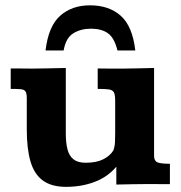

<svg xmlns="http://www.w3.org/2000/svg" viewBox="-20 -705 692 735"><path d="M232.9 10.3Q177.7 10.3 144.5 -13.7Q111.3 -37.6 96.9 -86.4Q82.5 -135.3 82.5 -209.5V-329.1Q82.5 -347.7 77.6 -355Q72.8 -362.3 59.3 -363.5Q45.9 -364.7 21 -364.7V-442.9Q31.7 -442.9 50 -442.9Q68.4 -442.9 84.7 -442.6Q101.1 -442.4 105.5 -442.4Q137.7 -442.9 168.7 -443.4Q199.7 -443.8 231.9 -444.8V-194.3Q231.9 -158.7 238.3 -133.5Q244.6 -108.4 261.2 -95.2Q277.8 -82 307.6 -82Q349.1 -82 375.2 -95.2Q401.4 -108.4 414.1 -129.4Q419.4 -144 420.2 -161.4Q420.9 -178.7 420.9 -197.8V-319.8Q420.9 -342.8 415.8 -351.8Q410.6 -360.8 396.2 -362.8Q381.8 -364.7 354 -364.7V-442.9Q377.4 -442.4 400.4 -442.4Q423.3 -442.4 452.6 -442.4Q482.9 -442.9 512 -443.4Q541 -443.8 569.8 -444.8V-108.9Q569.8 -89.4 582.3 -83.7Q594.7 -78.1 630.4 -78.1V0Q607.9 0 589.8 -0.2Q571.8 -0.5 553.2 -0.5Q521 0 489 0.2Q457 0.5 425.3 1.5Q425.3 -9.8 425.3 -22.9Q425.3 -36.1 425.3 -48.1Q425.3 -60.1 425.3 -66.9Q392.6 -27.8 342.5 -8.8Q292.5 10.3 232.9 10.3ZM324.7 -684.6Q397.5 -684.6 442.4 -644.5Q487.3 -604.5 498 -511.7H429.7Q417.5 -561 392.6 -578.1Q367.7 -595.2 328.6 -595.2Q289.1 -595.2 260.5 -577.4Q231.9 -559.6 223.6 -511.7H154.3Q165.5 -605 210.4 -644.8Q255.4 -684.6 324.7 -684.6Z"/></svg>

Font: Kameron
Style: Bold
Weight: 700
Designer: Vernon Adams
Foundry: Vernon Adams
Version: Version 1.100